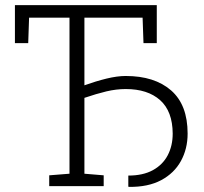

<svg xmlns="http://www.w3.org/2000/svg" viewBox="-20 -731 801 754"><path d="M486.3 2.9 483.9 2V-41.5Q541.5 -41.5 580.3 -62.7Q619.1 -84 638.7 -121.3Q658.2 -158.7 658.2 -206.5Q657.7 -293.9 608.9 -337.6Q560.1 -381.3 473.6 -381.3Q436.5 -381.3 397.7 -372.1Q358.9 -362.8 311.5 -346.7V-48.8L387.2 -42.5V0H173.3V-42.5L252.9 -48.8V-661.6H94.2L90.8 -561.5H38.6V-710.9H595.7V-561.5H543.5L540 -661.6H311.5V-396Q356.4 -412.1 398.4 -422.4Q440.4 -432.6 473.6 -432.6Q586.9 -432.6 651.9 -376Q716.8 -319.3 716.8 -206.5Q716.8 -146.5 690.4 -98.6Q664.1 -50.8 612.8 -23.4Q561.5 3.9 486.3 2.9Z"/></svg>

Font: Roboto Slab LO Light
Style: Regular
Weight: 300
Designer: Google
Version: Version 2.000